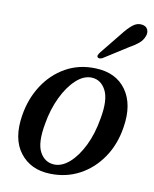

<svg xmlns="http://www.w3.org/2000/svg" viewBox="-79 -731 645 802"><g transform="rotate(10 244.0 -330.5)"><path d="M299.5 -457Q386.5 -454.5 429.8 -394.2Q473 -334 457 -235Q445.5 -160.5 407.5 -104.8Q369.5 -49 313 -18.8Q256.5 11.5 188 9.5Q105 7.5 60 -51Q15 -109.5 31.5 -211Q43 -283 79.8 -339.5Q116.5 -396 173 -427.8Q229.5 -459.5 299.5 -457ZM197.5 -31.5Q230.5 -30 262.8 -58.2Q295 -86.5 320 -137.2Q345 -188 356 -254Q371 -334.5 351 -374Q331 -413.5 292 -416Q257.5 -418 224.8 -388.2Q192 -358.5 167 -306.8Q142 -255 131.5 -191.5Q116.5 -109.5 137 -71.5Q157.5 -33.5 197.5 -31.5ZM380 -617Q400.5 -643.5 419.2 -658.5Q438 -673.5 458.5 -670.5Q477 -668 483 -654.2Q489 -640.5 482.5 -625Q476 -607.5 460.5 -594.5Q445 -581.5 421.5 -568.5L320 -504Q314 -501 308.2 -500.8Q302.5 -500.5 299.5 -504.5Q296.5 -508.5 299 -514Q301.5 -519.5 306 -525.5Z"/></g></svg>

Font: Fraunces 72pt Soft
Style: Italic
Weight: 400
Italic angle: -16°
Version: Version 1.000;[b76b70a41]